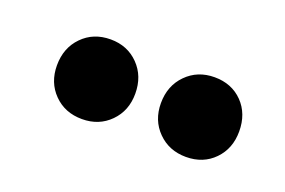

<svg xmlns="http://www.w3.org/2000/svg" viewBox="-38 -848 479 323"><g transform="rotate(20 201.5 -686.5)"><path d="M119.1 -757.8Q149.4 -757.8 169.2 -737.5Q189 -717.3 189 -686Q189 -655.3 169.2 -635.3Q149.4 -615.2 119.1 -615.2Q88.4 -615.2 68.6 -635.3Q48.8 -655.3 48.8 -686Q48.8 -717.3 68.6 -737.5Q88.4 -757.8 119.1 -757.8ZM305.2 -757.8Q335.9 -757.8 355.5 -737.8Q375 -717.8 375 -686Q375 -655.3 355.5 -635.3Q335.9 -615.2 305.2 -615.2Q274.9 -615.2 254.9 -635.3Q234.9 -655.3 234.9 -686Q234.9 -717.3 254.9 -737.5Q274.9 -757.8 305.2 -757.8Z"/></g></svg>

Font: Montserrat arm SemiBold
Style: Regular
Weight: 600
Designer: Julieta Ulanovsky
Foundry: Julieta Ulanovsky
Version: Version 6.000;PS 006.000;hotconv 1.0.88;makeotf.lib2.5.64775